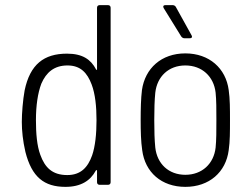

<svg xmlns="http://www.w3.org/2000/svg" viewBox="-20 -720 976 748"><path d="M358 -690V-451C358 -447 355 -446 354 -450C334 -488 302 -511 241 -511C151 -511 97 -469 76 -368C69 -330 65 -278 65 -245C65 -211 69 -171 79 -128C104 -30 152 8 235 8C295 8 332 -16 353 -55C355 -59 358 -58 358 -54V-10C358 -4 362 0 368 0H401C407 0 411 -4 411 -10V-690C411 -696 407 -700 401 -700H368C362 -700 358 -696 358 -690ZM339 -115C322 -67 294 -38 242 -38C184 -38 155 -67 137 -117C124 -152 120 -200 120 -252C120 -308 127 -357 141 -394C160 -438 191 -465 243 -465C294 -465 320 -436 337 -391C351 -354 356 -305 356 -252C356 -198 351 -150 339 -115Z M726 -583 665 -693C663 -697 658 -700 653 -700H625C619 -700 616 -698 616 -694C616 -692 617 -690 618 -688L686 -578C689 -574 693 -571 698 -571H719C725 -571 728 -573 728 -577C728 -579 727 -581 726 -583ZM702 8C795 8 860 -49 871 -135C876 -169 876 -208 876 -252C876 -295 876 -335 871 -369C860 -454 795 -512 702 -512C609 -512 545 -454 533 -369C529 -336 528 -296 528 -252C528 -209 529 -169 534 -135C545 -49 609 8 702 8ZM702 -39C637 -39 592 -82 585 -145C582 -174 581 -210 581 -252C581 -293 582 -330 585 -359C592 -422 637 -465 702 -465C767 -465 813 -422 820 -359C823 -330 823 -294 823 -252C823 -212 823 -174 820 -145C813 -82 767 -39 702 -39Z"/></svg>

Font: Barlow Semi Condensed Light
Style: Regular
Weight: 300
Width: 4
Designer: Jeremy Tribby
Foundry: Tribby Type
Version: Version 1.422;hotconv 1.0.109;makeotfexe 2.5.65596